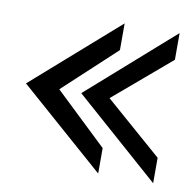

<svg xmlns="http://www.w3.org/2000/svg" viewBox="-61 -583 611 602"><g transform="rotate(10 244.5 -282.0)"><path d="M17 -282 289 -43V-124L123 -282L289 -436V-521ZM193 -282 464 -43V-124L283 -282L464 -436V-521Z"/></g></svg>

Font: Charger Sport
Style: SeBdNrw
Weight: 600
Designer: Jasper
Foundry: Cannot Into Space Fonts
Version: Version 1.1